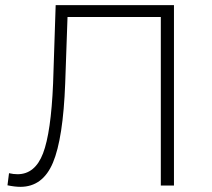

<svg xmlns="http://www.w3.org/2000/svg" viewBox="-20 -720 821 745"><path d="M196 -700H655V0H604V-654H242L233 -397Q225 -183 185.5 -89Q146 5 59 5Q38 5 9 -1L15 -48Q32 -44 48 -44Q116 -44 147 -125Q178 -206 186 -396Z"/></svg>

Font: mBank Light
Style: Regular
Weight: 300
Designer: Julieta Ulanovsky
Foundry: Julieta Ulanovsky
Version: Version 7.200;PS 007.200;hotconv 1.0.88;makeotf.lib2.5.64775